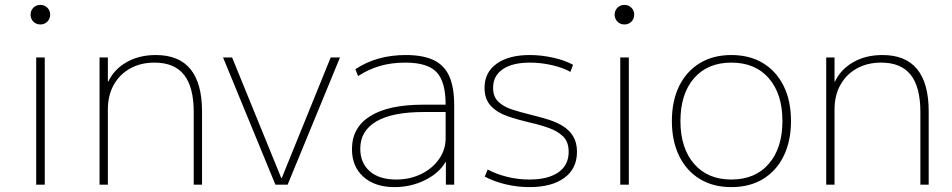

<svg xmlns="http://www.w3.org/2000/svg" viewBox="-20 -755 3894 785"><path d="M128 0V-520H163V0ZM145 -655Q128 -655 116.5 -666.5Q105 -678 105 -695Q105 -712 116.5 -723.5Q128 -735 145 -735Q162 -735 173.5 -723.5Q185 -712 185 -695Q185 -678 173.5 -666.5Q162 -655 145 -655Z M387 0V-520H421V-422H423Q447 -472 498 -501Q549 -530 617 -530Q712 -530 759 -472Q806 -414 806 -300V0H772V-297Q772 -399 732.5 -449Q693 -499 612 -499Q555 -499 512 -475Q469 -451 445 -408Q421 -365 421 -307V0Z M1106 0 892 -520H929L1130 -27H1132L1332 -520H1370L1156 0Z M1593 10Q1513 10 1466 -32Q1419 -74 1419 -145Q1419 -234 1494 -280.5Q1569 -327 1710 -327H1802Q1802 -421 1765 -460Q1728 -499 1637 -499Q1581 -499 1534 -485.5Q1487 -472 1444 -444L1433 -472Q1478 -502 1529.5 -516Q1581 -530 1639 -530Q1710 -530 1753.5 -509Q1797 -488 1817 -443Q1837 -398 1837 -325V0H1803V-93H1802Q1775 -47 1717.5 -18.5Q1660 10 1593 10ZM1600 -21Q1656 -21 1702 -43.5Q1748 -66 1775 -104.5Q1802 -143 1802 -190V-297H1712Q1584 -297 1518.5 -258.5Q1453 -220 1453 -147Q1453 -89 1491.5 -55Q1530 -21 1600 -21Z M2145 10Q2095 10 2047 -1.5Q1999 -13 1962 -33L1974 -62Q2009 -43 2053.5 -32Q2098 -21 2144 -21Q2221 -21 2263 -50.5Q2305 -80 2305 -134Q2305 -175 2282.5 -197Q2260 -219 2223.5 -232Q2187 -245 2142 -255Q2095 -266 2053.5 -280.5Q2012 -295 1986.5 -322.5Q1961 -350 1961 -396Q1961 -459 2010.5 -494.5Q2060 -530 2146 -530Q2194 -530 2242.5 -519Q2291 -508 2323 -490L2312 -461Q2283 -478 2237.5 -488.5Q2192 -499 2147 -499Q2075 -499 2035.5 -472Q1996 -445 1996 -396Q1996 -360 2017 -339.5Q2038 -319 2073 -307.5Q2108 -296 2150 -286Q2186 -277 2220.5 -266.5Q2255 -256 2281.5 -239.5Q2308 -223 2323.5 -197.5Q2339 -172 2339 -134Q2339 -66 2287.5 -28Q2236 10 2145 10Z M2516 0V-520H2551V0ZM2533 -655Q2516 -655 2504.5 -666.5Q2493 -678 2493 -695Q2493 -712 2504.5 -723.5Q2516 -735 2533 -735Q2550 -735 2561.5 -723.5Q2573 -712 2573 -695Q2573 -678 2561.5 -666.5Q2550 -655 2533 -655Z M2970 10Q2896 10 2841.5 -23Q2787 -56 2757 -117Q2727 -178 2727 -260Q2727 -343 2757 -403.5Q2787 -464 2841.5 -497Q2896 -530 2970 -530Q3045 -530 3099.5 -497Q3154 -464 3184 -403.5Q3214 -343 3214 -260Q3214 -178 3184 -117Q3154 -56 3099.5 -23Q3045 10 2970 10ZM2970 -21Q3068 -21 3123.5 -85.5Q3179 -150 3179 -260Q3179 -371 3123.5 -435Q3068 -499 2970 -499Q2873 -499 2817.5 -435Q2762 -371 2762 -260Q2762 -150 2817.5 -85.5Q2873 -21 2970 -21Z M3358 0V-520H3392V-422H3394Q3418 -472 3469 -501Q3520 -530 3588 -530Q3683 -530 3730 -472Q3777 -414 3777 -300V0H3743V-297Q3743 -399 3703.5 -449Q3664 -499 3583 -499Q3526 -499 3483 -475Q3440 -451 3416 -408Q3392 -365 3392 -307V0Z"/></svg>

Font: M PLUS 2 ExtraLight
Style: Regular
Weight: 250
Designer: Coji Morishita
Foundry: UNDERFOREST DESIGN
Version: Version 1.001